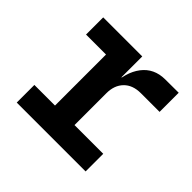

<svg xmlns="http://www.w3.org/2000/svg" viewBox="-135 -710 870 870"><g transform="rotate(45 300.0 -275.0)"><path d="M67.1 0V-113H199.2V-439.9H71.2V-550H321.4V-416.9H346.1L318.6 -360.2Q318.6 -445.9 358.1 -497.7Q397.7 -549.6 468.6 -550L554.6 -550.4V-427.8H435.1Q382.6 -427.8 353.4 -397.8Q324.3 -367.8 324.3 -317.4V-113H508.4V0Z"/></g></svg>

Font: Atlassian Mono
Style: Regular
Weight: 400
Monospace: yes
Designer: Philipp Nurullin, Konstantin Bulenkov
Foundry: Modifications by Atlassian Pty Ltd, manufactured by JetBrains
Version: Version 2.304